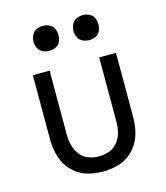

<svg xmlns="http://www.w3.org/2000/svg" viewBox="-113 -834 801 928"><g transform="rotate(-15 288.0 -370.0)"><path d="M188 -623Q205 -623 220.5 -630Q236 -637 243 -652.5Q250 -668 250 -685Q250 -702 243 -717.5Q236 -733 220.5 -740.5Q205 -748 188 -748Q171 -748 155.5 -740.5Q140 -733 132.5 -717.5Q125 -702 125 -685Q125 -668 132.5 -652.5Q140 -637 155.5 -630Q171 -623 188 -623ZM388 -623Q405 -623 420.5 -630Q436 -637 443 -652.5Q450 -668 450 -685Q450 -702 443 -717.5Q436 -733 420.5 -740.5Q405 -748 388 -748Q371 -748 355.5 -740.5Q340 -733 332.5 -717.5Q325 -702 325 -685Q325 -668 332.5 -652.5Q340 -637 355.5 -630Q371 -623 388 -623ZM288 8Q322 8 356 0Q390 -8 418 -28.5Q446 -49 464 -78.5Q482 -108 489 -142Q496 -176 496 -210V-530H412V-210Q412 -183 406 -157Q400 -131 383 -109Q366 -87 340.5 -77.5Q315 -68 288 -68Q261 -68 235.5 -77.5Q210 -87 193.5 -109Q177 -131 170.5 -157Q164 -183 164 -210V-530H80V-210Q80 -176 87 -142Q94 -108 112 -78.5Q130 -49 158 -28.5Q186 -8 220 0Q254 8 288 8Z"/></g></svg>

Font: Iosevka SS01 Extended
Style: Regular
Weight: 400
Width: 7
Monospace: yes
Designer: Belleve Invis
Foundry: Belleve Invis
Version: Version 3.4.7; ttfautohint (v1.8.3)